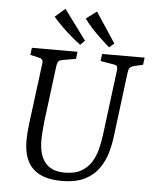

<svg xmlns="http://www.w3.org/2000/svg" viewBox="-54 -799 682 855"><g transform="rotate(5 287.0 -371.5)"><path d="M252 11Q167 11 124.5 -30Q82 -71 82 -156Q82 -172 83.5 -191.5Q85 -211 88 -235L122 -500Q124 -513 120 -519Q116 -525 105 -527L66 -536L70 -568H274L270 -536L212 -526Q201 -524 194.5 -519.5Q188 -515 185 -493L154 -248Q152 -229 150 -204Q148 -179 148 -164Q148 -95 177 -61Q206 -27 264 -27Q309 -27 337.5 -43.5Q366 -60 382.5 -86.5Q399 -113 407 -145Q415 -177 419 -207L456 -500Q458 -513 454 -519Q450 -525 439 -526L380 -536L384 -568H574L570 -536L532 -527Q516 -523 511 -516.5Q506 -510 504 -493L468 -207Q464 -173 453.5 -135Q443 -97 420 -63.5Q397 -30 357 -9.5Q317 11 252 11ZM434 -619 412 -600Q395 -615 372.5 -636Q350 -657 330 -679Q310 -701 298 -719L345 -754ZM303 -620 283 -600Q264 -614 240 -634.5Q216 -655 194 -677Q172 -699 159 -715L204 -754Z"/></g></svg>

Font: Yrsa Light
Style: Italic
Weight: 300
Italic angle: -7.10001°
Designer: Anna Giedrys (Yrsa+Rasa design), David Brezina (Yrsa art-direction, Rasa art-direction, design)
Foundry: Rosetta Type Foundry
Version: Version 2.004